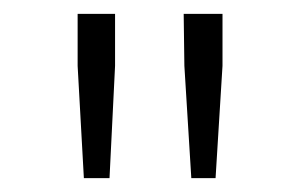

<svg xmlns="http://www.w3.org/2000/svg" viewBox="-20 -785 435 277"><path d="M101 -528 92 -690V-765H146V-690L138 -528ZM256 -528 246 -690 245 -765H301V-690L291 -528Z"/></svg>

Font: Noto Sans KR Thin ExtraLight
Style: Regular
Weight: 250
Version: Version 2.004-H2;hotconv 1.0.118;makeotfexe 2.5.65603